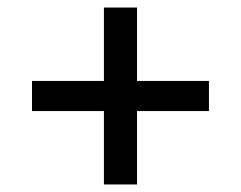

<svg xmlns="http://www.w3.org/2000/svg" viewBox="-20 -585 640 510"><path d="M256 -95V-290H65V-370H256V-565H344V-370H535V-290H344V-95Z"/></svg>

Font: JetBrains Mono Zero
Style: Regular-Zero
Weight: 400
Designer: Philipp Nurullin, Konstantin Bulenkov
Foundry: JetBrains
Version: Version 2.211